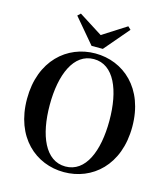

<svg xmlns="http://www.w3.org/2000/svg" viewBox="-140 -1088 1066 1216"><g transform="rotate(15 392.5 -480.0)"><path d="M393 19C578 19 738 -118 738 -370C738 -623 577 -759 393 -759C209 -759 48 -621 48 -370C48 -117 209 19 393 19ZM393 -18C261 -18 197 -170 197 -370C197 -569 261 -722 393 -722C525 -722 588 -569 588 -370C588 -170 525 -18 393 -18ZM238 -979 219 -961 356 -799H430L568 -961L549 -979L394 -880Z"/></g></svg>

Font: Noto Serif CJK TC
Style: Bold
Weight: 700
Designer: Ryoko NISHIZUKA 西塚涼子 (kana & ideographs); Frank Grießhammer (Latin, Greek & Cyrillic); Wenlong ZHANG 张文龙 (bopomofo); San
Foundry: Adobe
Version: Version 2.001;hotconv 1.1.0;makeotfexe 2.6.0